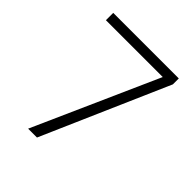

<svg xmlns="http://www.w3.org/2000/svg" viewBox="-197 -840 965 965"><g transform="rotate(45 285.5 -357.0)"><path d="M160 0H223L517 -672V-714H51V-662H455Z"/></g></svg>

Font: Noto Sans Meetei Mayek Light
Style: Regular
Weight: 300
Designer: Monotype Design Team and Neelakash Kshetrimayum
Foundry: Monotype Imaging Inc.
Version: Version 2.002